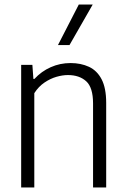

<svg xmlns="http://www.w3.org/2000/svg" viewBox="-20 -828 557 848"><path d="M73.5 0V-541.5H123L127.5 -479.5H132Q163 -513 204 -531.2Q245 -549.5 291.5 -549.5Q337 -549.5 372.8 -533Q408.5 -516.5 428.8 -477.8Q449 -439 449 -373.5V0H391V-371Q391 -441.5 360.8 -469Q330.5 -496.5 280 -496.5Q256.5 -496.5 229.5 -488.8Q202.5 -481 176.5 -463.5Q150.5 -446 131.5 -416.5V0ZM236 -629 328 -808H389.5L287 -629Z"/></svg>

Font: Encode Sans SemiCondensed Light
Style: Regular
Weight: 300
Width: 4
Designer: Multiple Designers
Foundry: Impallari Type
Version: Version 3.002